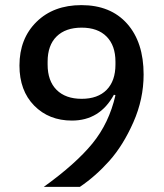

<svg xmlns="http://www.w3.org/2000/svg" viewBox="-20 -730 640 750"><path d="M151 0Q276 -90 341 -169.5Q406 -249 431 -358L425 -360Q370 -259 261 -259Q171 -259 113.5 -317.5Q56 -376 56 -474Q56 -579 122.5 -644.5Q189 -710 298 -710Q412 -710 476.5 -637.5Q541 -565 541 -439Q541 -343 501 -252.5Q461 -162 407.5 -102Q354 -42 292 0ZM431 -478V-489Q431 -552 396.5 -587Q362 -622 299 -622Q236 -622 201 -587.5Q166 -553 166 -489V-478Q166 -414 201 -379Q236 -344 299 -344Q362 -344 396.5 -379Q431 -414 431 -478Z"/></svg>

Font: Anuphan Medium
Style: Regular
Weight: 500
Designer: Mike Abbink, Paul van der Laan, Pieter van Rosmalen, Mint Tantisuwanna
Foundry: Bold Monday; Cadson Demak
Version: Version 3.002;hotconv 1.0.109;makeotfexe 2.5.65596